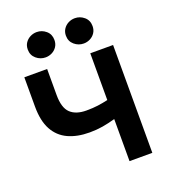

<svg xmlns="http://www.w3.org/2000/svg" viewBox="-164 -1052 1035 1171"><g transform="rotate(-20 353.5 -467.0)"><path d="M473.5 0V-273Q431 -261 391 -254.2Q351 -247.5 306 -247.5Q225.5 -247.5 167 -274.5Q108.5 -301.5 77 -359.2Q45.5 -417 45.5 -510.5V-700H193.5V-531Q193.5 -448 229.2 -414Q265 -380 332.5 -380Q375 -380 408.2 -384.5Q441.5 -389 473.5 -396.5V-700H621.5V0ZM210 -769.5Q176 -769.5 149.5 -792Q123 -814.5 123 -851.5Q123 -876.5 135.2 -894.8Q147.5 -913 167.2 -923.2Q187 -933.5 210 -933.5Q243.5 -933.5 269.8 -911.2Q296 -889 296 -851.5Q296 -826.5 283.8 -808Q271.5 -789.5 251.8 -779.5Q232 -769.5 210 -769.5ZM457.5 -769.5Q423.5 -769.5 397 -792Q370.5 -814.5 370.5 -851.5Q370.5 -876 382.8 -894.5Q395 -913 414.8 -923.2Q434.5 -933.5 457.5 -933.5Q491 -933.5 517.2 -911.2Q543.5 -889 543.5 -851.5Q543.5 -826.5 531.2 -808Q519 -789.5 499.2 -779.5Q479.5 -769.5 457.5 -769.5Z"/></g></svg>

Font: Geologica SemiBold
Style: Regular
Weight: 600
Designer: Sindre Bremnes, Frode Helland
Foundry: Monokrom Skriftforlag AS
Version: Version 1.010;gftools[0.9.28]